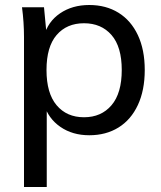

<svg xmlns="http://www.w3.org/2000/svg" viewBox="-20 -532 645 768"><path d="M76 216V-384Q76 -413 74 -443Q72 -473 68 -503H156L167 -387H156Q171 -445 220 -478.5Q269 -512 337 -512Q404 -512 454 -481Q504 -450 531.5 -391.5Q559 -333 559 -252Q559 -171 531.5 -112Q504 -53 454 -22Q404 9 337 9Q270 9 221.5 -24.5Q173 -58 156 -115H167V216ZM316 -63Q385 -63 426 -111Q467 -159 467 -252Q467 -345 426 -392Q385 -439 316 -439Q247 -439 206.5 -392Q166 -345 166 -252Q166 -159 206.5 -111Q247 -63 316 -63Z"/></svg>

Font: Mulish Medium
Style: Regular
Weight: 500
Designer: Vernon Adams
Foundry: Vernon Adams
Version: Version 3.603; ttfautohint (v1.8.3)